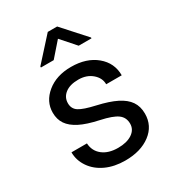

<svg xmlns="http://www.w3.org/2000/svg" viewBox="-183 -855 882 971"><g transform="rotate(-30 258.0 -370.0)"><path d="M46.4 0ZM376 -140.1Q376 -176.8 348.4 -197Q320.8 -217.3 252.2 -231.9Q183.6 -246.6 143.3 -267.1Q103 -287.6 83.7 -315.9Q64.5 -344.2 64.5 -383.3Q64.5 -448.2 119.4 -493.2Q174.3 -538.1 259.8 -538.1Q349.6 -538.1 405.5 -491.7Q461.4 -445.3 461.4 -373H370.6Q370.6 -410.2 339.1 -437Q307.6 -463.9 259.8 -463.9Q210.4 -463.9 182.6 -442.4Q154.8 -420.9 154.8 -386.2Q154.8 -353.5 180.7 -336.9Q206.5 -320.3 274.2 -305.2Q341.8 -290 383.8 -269Q425.8 -248 446 -218.5Q466.3 -189 466.3 -146.5Q466.3 -75.7 409.7 -33Q353 9.8 262.7 9.8Q199.2 9.8 150.4 -12.7Q101.6 -35.2 74 -75.4Q46.4 -115.7 46.4 -162.6H136.7Q139.2 -117.2 173.1 -90.6Q207 -64 262.7 -64Q314 -64 345 -84.7Q376 -105.5 376 -140.1ZM422.4 -616.2V-611.3H347.7L274.4 -694.3L201.7 -611.3H127V-617.2L247.1 -750H301.8Z"/></g></svg>

Font: Roboto
Style: Regular
Weight: 400
Designer: Google
Version: Version 2.134; 2016; ttfautohint (v1.6)